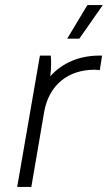

<svg xmlns="http://www.w3.org/2000/svg" viewBox="-20 -740 427 760"><path d="M48 0H104L155 -298C174 -404 250 -464 354 -464C361 -464 368 -463 375 -462L384 -520H374C294 -520 226 -491 179 -438C183 -468 183 -500 181 -520H138ZM294 -587 387 -720H326L246 -587Z"/></svg>

Font: Fixel Display Light
Style: Italic
Weight: 300
Italic angle: -10°
Designer: AlfaBravo + MacPaw
Foundry: Kyrylo Tkachov, Marchela Mozhyna, Serhii Makarenko, Maria Weinstein, Zakhar Kryvoshyya
Version: Version 1.210;Glyphs 3.2 (3217)